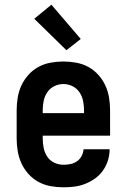

<svg xmlns="http://www.w3.org/2000/svg" viewBox="-20 -790 540 818"><path d="M250 8Q222 8 195 3Q168 -2 144 -15Q120 -28 101.5 -48.5Q83 -69 71.5 -94Q60 -119 55.5 -146Q51 -173 51 -200V-320Q51 -347 55.5 -374.5Q60 -402 71.5 -426.5Q83 -451 101.5 -471.5Q120 -492 144 -505Q168 -518 195.5 -523Q223 -528 250 -528Q277 -528 304.5 -523Q332 -518 356 -505Q380 -492 398.5 -471.5Q417 -451 428.5 -426.5Q440 -402 444.5 -374.5Q449 -347 449 -320V-212H162V-200Q162 -180 166 -160Q170 -140 181 -123Q192 -106 211 -97Q230 -88 250 -88Q265 -88 280 -91Q295 -94 307.5 -102.5Q320 -111 327.5 -125Q335 -139 336 -154H447Q447 -130 440 -107Q433 -84 419 -64Q405 -44 385.5 -30Q366 -16 343.5 -7Q321 2 297.5 5Q274 8 250 8ZM162 -308H338V-320Q338 -340 334 -360Q330 -380 318.5 -397Q307 -414 288.5 -423Q270 -432 250 -432Q230 -432 211.5 -423Q193 -414 181.5 -397Q170 -380 166 -360Q162 -340 162 -320ZM263 -576 126 -710 199 -770 324 -624Z"/></svg>

Font: Iosevka Fixed
Style: Bold
Weight: 700
Monospace: yes
Designer: Belleve Invis
Foundry: Belleve Invis
Version: Version 32.3.0